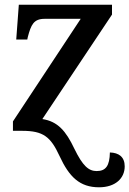

<svg xmlns="http://www.w3.org/2000/svg" viewBox="-20 -556 550 816"><path d="M401 240C470 240 510 202 510 151C510 111 485 93 447 92C446 148 430 171 391 171C357 171 332 150 296 76C260 0 225 -40 160 -50L456 -494V-536H60L49 -388H96L98 -398C112 -451 123 -476 170 -476H323L35 -40V0H74C164 0 195 25 233 107C274 196 319 240 401 240Z"/></svg>

Font: Noto Serif Medium
Style: Regular
Weight: 500
Designer: Monotype Design Team
Foundry: Monotype Imaging Inc.
Version: Version 2.013